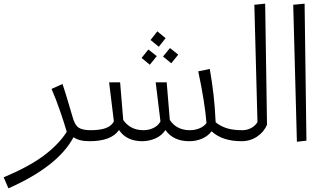

<svg xmlns="http://www.w3.org/2000/svg" viewBox="-69 -770 1771 1047"><path d="M420 0Q361 0 332 -22Q248 137 -23 257L-49 197Q87 140 168.5 79.5Q250 19 295 -51Q282 -97 258.5 -165Q235 -233 212 -285L272 -312Q286 -272 326 -135Q338 -89 359 -74.5Q380 -60 425 -60L440 -29Z M1248 0Q1143 0 1085 -54Q1064 -27 1032 -13.5Q1000 0 963 0Q876 0 833 -61Q813 -30 778 -15Q743 0 707 0Q621 0 580 -61Q538 0 419 0L400 -29L424 -60Q477 -60 508 -71.5Q539 -83 552 -108L526 -321H586L603 -116Q621 -89 649 -74.5Q677 -60 713 -60Q742 -60 767.5 -72Q793 -84 806 -108L780 -321H840L857 -116Q874 -89 902 -74.5Q930 -60 966 -60Q995 -60 1019.5 -70.5Q1044 -81 1057 -99Q1048 -213 1012 -381L1075 -394Q1088 -319 1095.5 -253Q1103 -187 1107 -103Q1133 -82 1167 -71Q1201 -60 1253 -60L1268 -30ZM834 -562 797 -515 752 -552 789 -599ZM903 -472 865 -425 820 -462 858 -508ZM786 -464 748 -417 703 -454 740 -500Z M1228 -29 1253 -60Q1278 -60 1300 -71.5Q1322 -83 1335 -104L1318 -744L1377 -750L1387 -90Q1371 -51 1333.5 -25.5Q1296 0 1248 0Z M1550 3 1530 -744 1592 -750 1602 -3Z"/></svg>

Font: FiraGO Light
Style: Italic
Weight: 300
Italic angle: -8°
Designer: bBox Type GmbH
Foundry: bBox Type GmbH
Version: Version 1.001